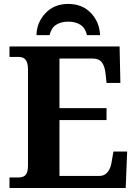

<svg xmlns="http://www.w3.org/2000/svg" viewBox="-20 -948 693 968"><path d="M279.8 -61H480Q495.1 -61 505.9 -66.7Q516.6 -72.3 524.4 -82.5Q532.2 -92.8 536.9 -106.7Q541.5 -120.6 543.9 -137.2L551.8 -184.1H621.1L613.8 0H27.8V-53.2H69.8Q80.6 -53.2 89.8 -55.2Q99.1 -57.1 106.2 -63.2Q113.3 -69.3 117.2 -81.3Q121.1 -93.3 121.1 -112.8V-596.2Q121.1 -617.7 117.2 -630.4Q113.3 -643.1 106.4 -649.9Q99.6 -656.7 90.3 -658.9Q81.1 -661.1 69.8 -661.1H27.8V-713.9H583L586.9 -529.8H517.1L512.2 -577.1Q508.3 -613.8 493.7 -633.3Q479 -652.8 448.2 -652.8H279.8V-402.8H517.1V-342.8H279.8ZM484.4 -771H418.5Q410.2 -807.1 385.5 -823Q360.8 -838.9 324.2 -838.9Q287.6 -838.9 262.9 -823Q238.3 -807.1 230 -771H164.1Q165 -834.5 209 -881.3Q252.9 -928.2 324.2 -928.2Q394.5 -928.2 438.2 -882.6Q481.9 -836.9 484.4 -771Z"/></svg>

Font: Droid Serif
Style: Bold
Weight: 700
Designer: Monotype Design team
Foundry: Monotype Imaging Inc.
Version: Version 1.03